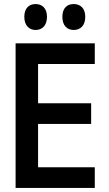

<svg xmlns="http://www.w3.org/2000/svg" viewBox="-20 -928 540 948"><path d="M344 -780C378 -780 401 -803 401 -845C401 -886 378 -908 344 -908C311 -908 288 -888 288 -845C288 -802 311 -780 344 -780ZM156 -780C189 -780 212 -803 212 -845C212 -886 189 -908 156 -908C124 -908 100 -888 100 -845C100 -802 124 -780 156 -780ZM57 0H448V-102H168V-316H430V-418H168V-612H448V-714H57Z"/></svg>

Font: Noto Sans Mono ExtraCondensed SemiBold
Style: Regular
Weight: 600
Width: 2
Designer: Monotype Design Team
Foundry: Monotype Imaging Inc.
Version: Version 2.014